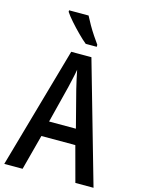

<svg xmlns="http://www.w3.org/2000/svg" viewBox="-137 -1017 800 1093"><g transform="rotate(15 263.0 -470.0)"><path d="M419 0 363 -208H163L108 0H0L203 -715H322L526 0ZM286 -516Q280 -542 273 -572Q266 -602 262 -625Q258 -600 251 -570Q244 -540 239 -517L184 -299H342ZM245 -940Q256 -918 272 -890Q288 -862 305.5 -836Q323 -810 336 -792V-780H271Q250 -797 222 -825Q194 -853 168.5 -882Q143 -911 130 -931V-940Z"/></g></svg>

Font: Noto Sans Telugu Condensed Medium
Style: Regular
Weight: 500
Width: 3
Designer: Jelle Bosma - Monotype Design Team
Foundry: Monotype Imaging Inc.
Version: Version 2.005; ttfautohint (v1.8.4.7-5d5b)